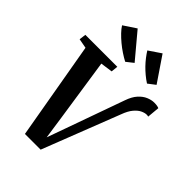

<svg xmlns="http://www.w3.org/2000/svg" viewBox="-288 -1143 1274 1274"><g transform="rotate(45 349.0 -506.0)"><path d="M193.5 5.5 73.5 -683 6 -695.5 12 -743H312L307 -695L222 -683L289 -236L320 -22.5L291.5 -24.5L357 -207.5L504.5 -621Q521 -669 546 -696.8Q571 -724.5 599.5 -736.5Q628 -748.5 653.5 -748.5Q671.5 -748.5 683.2 -746Q695 -743.5 698.5 -741L690.5 -654Q686.5 -655 683.2 -655.8Q680 -656.5 675.5 -656.5Q657.5 -656.5 635.5 -646.2Q613.5 -636 591.5 -610.2Q569.5 -584.5 552 -536.5L341 5.5ZM581 -842.5 530 -803.5Q506 -819 483.5 -837.8Q461 -856.5 441.2 -877Q421.5 -897.5 405 -919Q388.5 -940.5 376 -960.5L461.5 -1018.5ZM375 -842.5 325.5 -803.5Q300.5 -816.5 273 -834.8Q245.5 -853 219.8 -874.5Q194 -896 173 -918Q152 -940 139.5 -960L227.5 -1018.5Z"/></g></svg>

Font: Merriweather 24pt
Style: Bold Italic
Weight: 700
Italic angle: -7.8°
Designer: Eben Sorkin
Foundry: Eben Sorkin
Version: Version 2.101